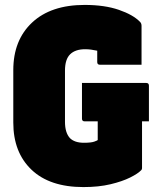

<svg xmlns="http://www.w3.org/2000/svg" viewBox="-20 -740 640 780"><path d="M313 -403H574Q585 -403 585 -392V-247H557V-57Q557 -52 554 -49Q541 -35 509 -19Q477 -3 429 8.5Q381 20 319 20Q182 20 108 -50.5Q34 -121 34 -242V-455Q34 -577 110.5 -648.5Q187 -720 324 -720Q405 -720 463 -700Q521 -680 549 -651Q555 -645 555 -635V-477H386Q375 -477 375 -488V-534Q361 -537 349.5 -538.5Q338 -540 326 -540Q286 -540 265 -519.5Q244 -499 244 -453V-245Q244 -201 264 -179Q283 -160 321 -160Q351 -160 364 -165Q377 -170 377 -171V-247H324Q313 -247 313 -258Z"/></svg>

Font: Recursive Mn Lnr St Blk
Style: Regular
Weight: 900
Monospace: yes
Version: Version 1.079;hotconv 1.0.112;makeotfexe 2.5.65598; ttfautoh